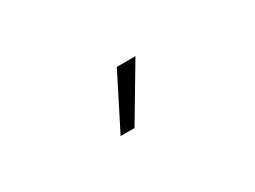

<svg xmlns="http://www.w3.org/2000/svg" viewBox="-27 -908 653 491"><g transform="rotate(-30 300.0 -662.0)"><path d="M313 -741H368L274 -583H233Z"/></g></svg>

Font: Work Sans Light
Style: Regular
Weight: 300
Designer: Wei Huang
Foundry: Wei Huang
Version: Version 2.012; ttfautohint (v1.8.3)